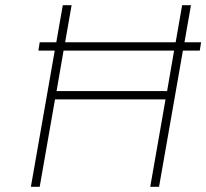

<svg xmlns="http://www.w3.org/2000/svg" viewBox="-20 -720 795 740"><path d="M750 -525H685L593 0H559L618 -337H192L133 0H99L191 -525H128L133 -557H197L222 -700H256L231 -557H657L682 -700H716L691 -557H755ZM651 -525H225L198 -369H624Z"/></svg>

Font: Be Vietnam Thin
Style: Italic
Weight: 250
Italic angle: -9°
Designer: Gabriel Lam
Foundry: TypeRant
Version: Version 3.000